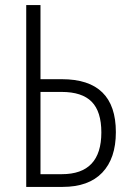

<svg xmlns="http://www.w3.org/2000/svg" viewBox="-20 -734 515 754"><path d="M83 0V-714H139V-423H223Q435 -423 435 -215Q435 -112 381.5 -56Q328 0 226 0ZM139 -50H223Q378 -50 378 -214Q378 -296 340 -334.5Q302 -373 222 -373H139Z"/></svg>

Font: Noto Sans Condensed Light
Style: Regular
Weight: 300
Width: 3
Designer: Monotype Design Team
Foundry: Monotype Imaging Inc.
Version: Version 2.013; ttfautohint (v1.8.4.7-5d5b)